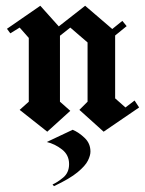

<svg xmlns="http://www.w3.org/2000/svg" viewBox="-20 -445 504 667"><path d="M167.5 201.7 162.5 195.8Q178.3 189.2 199.2 172.1Q220 155 220 125Q220 93.3 195.4 74.2Q170.8 55 142.5 48.3L232.5 5.8Q254.2 15 274.2 34.2Q294.2 53.3 294.2 81.7Q294.2 95 285.4 112.9Q276.7 130.8 249.6 153.3Q222.5 175.8 167.5 201.7ZM144.2 12.5 48.3 -63.3 80 -91.7V-313.3L48.3 -349.2L15.8 -329.2L4.2 -345L120 -425L184.2 -353.3L275.8 -425L370 -344.2L405 -372.5L420 -354.2L380 -321.7V-103.3L415.8 -71.7L447.5 -95.8L463.3 -71.7L340 12.5L255.8 -63.3L284.2 -91.7V-297.5L224.2 -349.2L188.3 -320.8V-91.7L224.2 -60Z"/></svg>

Font: Manufacturing Consent
Style: Regular
Weight: 400
Version: Version 3.000; ttfautohint (v1.8.4.7-5d5b)